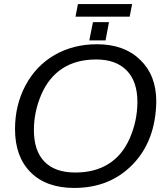

<svg xmlns="http://www.w3.org/2000/svg" viewBox="-20 -916 818 946"><path d="M458 -698Q592 -698 671 -621Q750 -545 750 -416Q747 -223 634.5 -106.5Q522 10 346 10Q208 10 131 -67Q54 -144 54 -280Q54 -397 105 -494Q157 -592 249 -645Q341 -698 458 -698ZM454 -623Q356 -623 288 -579Q220 -535 183 -449Q147 -364 147 -275Q147 -173 199 -119.5Q251 -66 351 -66Q447 -66 514 -108Q582 -150 619 -234Q657 -321 657 -414Q657 -515 604 -569Q551 -623 454 -623ZM500 -717H420L438 -807H517ZM631 -896 619 -834H352L364 -896Z"/></svg>

Font: Libra Sans
Style: Italic
Weight: 400
Italic angle: -12°
Foundry: Context Ltd
Version: Version 1.002